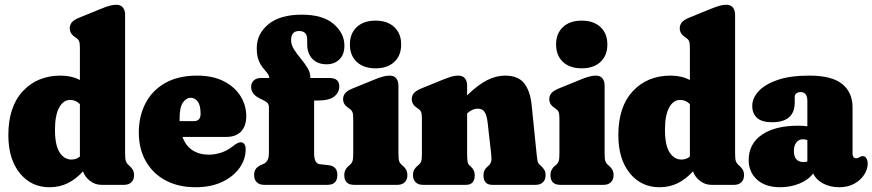

<svg xmlns="http://www.w3.org/2000/svg" viewBox="-20 -775 3658 805"><path d="M15 -208.5Q15 -327.5 75.8 -392.8Q136.5 -458 234.5 -458Q280 -458 315 -439.5V-575.5Q315 -595 311.2 -603Q307.5 -611 299 -616.5L294.5 -619.5Q272.5 -634 272.5 -656Q272.5 -670.5 281 -681Q289.5 -691.5 311 -700.5L400.5 -737Q426 -747.5 440.5 -751.2Q455 -755 467.5 -755Q486 -755 495.2 -743.5Q504.5 -732 504.5 -713.5V-133Q504.5 -108.5 507.5 -100Q510.5 -91.5 515.5 -86.5L520.5 -82Q530.5 -73 536.2 -64Q542 -55 542 -40.5Q542 -21.5 530.8 -10.8Q519.5 0 500.5 0H405Q379 0 357.5 -16.5Q336 -33 328 -56.5Q299 -24.5 264.5 -7.2Q230 10 187.5 10Q110.5 10 62.8 -49.2Q15 -108.5 15 -208.5ZM210.5 -231Q210.5 -165.5 230 -135.8Q249.5 -106 280 -106Q299.5 -106 315 -118.5V-338.5Q298 -356 274 -356Q245.5 -356 228 -324Q210.5 -292 210.5 -231Z M1012.5 -288Q1012.5 -246.5 990.8 -223.8Q969 -201 930 -201H745Q759 -163 787.5 -144.8Q816 -126.5 855.5 -126.5Q880.5 -126.5 907 -135Q933.5 -143.5 955 -161Q976.5 -178.5 989.5 -178.5Q998 -178.5 1004 -171.5Q1010 -164.5 1010 -148.5Q1010 -107.5 984.5 -71.2Q959 -35 911.8 -12.5Q864.5 10 800 10Q728 10 674.5 -18.5Q621 -47 591.5 -98.8Q562 -150.5 562 -219.5Q562 -287.5 589.8 -341.5Q617.5 -395.5 672.2 -426.8Q727 -458 807 -458Q871.5 -458 917.5 -434.8Q963.5 -411.5 988 -372.8Q1012.5 -334 1012.5 -288ZM733 -278Q733 -272.5 733 -267H792Q821 -267 821 -297.5Q821 -334 808.8 -349.5Q796.5 -365 780.5 -365Q761 -365 747 -345.2Q733 -325.5 733 -278Z M1297 -133Q1297 -89 1321 -86.5L1357 -82.5Q1394.5 -78.5 1394.5 -41.5Q1394.5 0 1353 0H1087Q1068 0 1056.8 -10.8Q1045.5 -21.5 1045.5 -40.5Q1045.5 -57.5 1053 -67.5Q1060.5 -77.5 1076 -84L1084 -87.5Q1094.5 -91.5 1101 -102.2Q1107.5 -113 1107.5 -135V-324.5Q1107.5 -336 1102.2 -342.5Q1097 -349 1081 -356.5L1071.5 -361Q1033 -379 1033 -410.5Q1033 -427.5 1044 -437.8Q1055 -448 1074.5 -448H1109Q1108 -459.5 1100 -469.2Q1092 -479 1081.8 -491.5Q1071.5 -504 1064 -523.5Q1056.5 -543 1056.5 -573.5Q1056.5 -633 1105.2 -673.2Q1154 -713.5 1245.5 -713.5Q1333 -713.5 1378.5 -674.8Q1424 -636 1424 -584Q1424 -546 1403 -525.8Q1382 -505.5 1349.5 -505.5Q1311.5 -505.5 1289.8 -528.2Q1268 -551 1268 -589.5V-609Q1268 -645 1234 -645Q1200.5 -645 1200.5 -607Q1200.5 -587 1212.8 -567.8Q1225 -548.5 1241 -529.5Q1257 -510.5 1269.2 -490.2Q1281.5 -470 1281.5 -448H1361.5Q1402.5 -448 1402.5 -413Q1402.5 -387.5 1381.5 -370.5Q1360.5 -353.5 1312 -353.5H1297ZM1554.5 -488.5Q1504.5 -488.5 1475.8 -515.5Q1447 -542.5 1447 -588.5Q1447 -634.5 1475.8 -661.5Q1504.5 -688.5 1554.5 -688.5Q1604.5 -688.5 1633.2 -661.5Q1662 -634.5 1662 -588.5Q1662 -542.5 1633.2 -515.5Q1604.5 -488.5 1554.5 -488.5ZM1650.5 -416.5V-133Q1650.5 -109 1653.2 -100.2Q1656 -91.5 1661.5 -86.5L1666.5 -82Q1676.5 -74 1682.2 -64.5Q1688 -55 1688 -40.5Q1688 -21.5 1676.8 -10.8Q1665.5 0 1646.5 0H1465Q1423.5 0 1423.5 -40.5Q1423.5 -66 1445 -82L1450 -86.5Q1455.5 -91.5 1458.2 -100.2Q1461 -109 1461 -133V-278.5Q1461 -298 1457.2 -306Q1453.5 -314 1445 -319.5L1440.5 -322.5Q1418.5 -337 1418.5 -359Q1418.5 -373.5 1427 -384Q1435.5 -394.5 1457 -403.5L1546.5 -440Q1572 -450.5 1586.5 -454.2Q1601 -458 1613.5 -458Q1632 -458 1641.2 -446.5Q1650.5 -435 1650.5 -416.5Z M1938.5 -416.5V-375.5Q1986 -421 2023.5 -439.5Q2061 -458 2097.5 -458Q2152.5 -458 2177.8 -425.8Q2203 -393.5 2209 -335L2229.5 -133Q2232 -109 2233.8 -100.2Q2235.5 -91.5 2240.5 -86.5L2245.5 -82Q2255.5 -73 2261.5 -64Q2267.5 -55 2267.5 -40.5Q2267.5 -21.5 2256.2 -10.8Q2245 0 2226 0H2044Q2007 0 2007 -40.5Q2007 -62.5 2023.5 -76L2029.5 -81.5Q2035.5 -87 2038.8 -96Q2042 -105 2039.5 -128L2024.5 -261.5Q2021 -291 2012 -305.2Q2003 -319.5 1982.5 -319.5Q1960.5 -319.5 1938.5 -299.5V-133Q1938.5 -107 1940.5 -97Q1942.5 -87 1948.5 -81.5L1954.5 -76Q1970.5 -61.5 1970.5 -40.5Q1970.5 0 1933.5 0H1753Q1734 0 1722.8 -10.8Q1711.5 -21.5 1711.5 -40.5Q1711.5 -55 1717 -64.2Q1722.5 -73.5 1733 -82L1738 -86.5Q1743.5 -91 1746.2 -99.8Q1749 -108.5 1749 -133V-278.5Q1749 -298 1745.2 -306Q1741.5 -314 1733 -319.5L1728.5 -322.5Q1706.5 -337 1706.5 -359Q1706.5 -373.5 1715 -384Q1723.5 -394.5 1745 -403.5L1834.5 -440Q1860 -450.5 1874.5 -454.2Q1889 -458 1901.5 -458Q1920 -458 1929.2 -446.5Q1938.5 -435 1938.5 -416.5Z M2419 -488.5Q2369 -488.5 2340.2 -515.5Q2311.5 -542.5 2311.5 -588.5Q2311.5 -634.5 2340.2 -661.5Q2369 -688.5 2419 -688.5Q2469 -688.5 2497.8 -661.5Q2526.5 -634.5 2526.5 -588.5Q2526.5 -542.5 2497.8 -515.5Q2469 -488.5 2419 -488.5ZM2515 -416.5V-133Q2515 -109 2517.8 -100.2Q2520.5 -91.5 2526 -86.5L2531 -82Q2541 -74 2546.8 -64.5Q2552.5 -55 2552.5 -40.5Q2552.5 -21.5 2541.2 -10.8Q2530 0 2511 0H2329.5Q2288 0 2288 -40.5Q2288 -66 2309.5 -82L2314.5 -86.5Q2320 -91.5 2322.8 -100.2Q2325.5 -109 2325.5 -133V-278.5Q2325.5 -298 2321.8 -306Q2318 -314 2309.5 -319.5L2305 -322.5Q2283 -337 2283 -359Q2283 -373.5 2291.5 -384Q2300 -394.5 2321.5 -403.5L2411 -440Q2436.5 -450.5 2451 -454.2Q2465.5 -458 2478 -458Q2496.5 -458 2505.8 -446.5Q2515 -435 2515 -416.5Z M2572.5 -208.5Q2572.5 -327.5 2633.2 -392.8Q2694 -458 2792 -458Q2837.5 -458 2872.5 -439.5V-575.5Q2872.5 -595 2868.8 -603Q2865 -611 2856.5 -616.5L2852 -619.5Q2830 -634 2830 -656Q2830 -670.5 2838.5 -681Q2847 -691.5 2868.5 -700.5L2958 -737Q2983.5 -747.5 2998 -751.2Q3012.5 -755 3025 -755Q3043.5 -755 3052.8 -743.5Q3062 -732 3062 -713.5V-133Q3062 -108.5 3065 -100Q3068 -91.5 3073 -86.5L3078 -82Q3088 -73 3093.8 -64Q3099.5 -55 3099.5 -40.5Q3099.5 -21.5 3088.2 -10.8Q3077 0 3058 0H2962.5Q2936.5 0 2915 -16.5Q2893.5 -33 2885.5 -56.5Q2856.5 -24.5 2822 -7.2Q2787.5 10 2745 10Q2668 10 2620.2 -49.2Q2572.5 -108.5 2572.5 -208.5ZM2768 -231Q2768 -165.5 2787.5 -135.8Q2807 -106 2837.5 -106Q2857 -106 2872.5 -118.5V-338.5Q2855.5 -356 2831.5 -356Q2803 -356 2785.5 -324Q2768 -292 2768 -231Z M3119 -103.5Q3119 -172 3174.2 -210Q3229.5 -248 3326.5 -248Q3347.5 -248 3365 -245.5V-352Q3365 -389 3336.5 -389Q3327 -389 3319.5 -383.8Q3312 -378.5 3312 -369V-345.5Q3312 -262.5 3217 -262.5Q3174 -262.5 3154 -280.8Q3134 -299 3134 -331Q3134 -363.5 3160.5 -392.5Q3187 -421.5 3240 -439.8Q3293 -458 3372 -458Q3468.5 -458 3511.5 -422.5Q3554.5 -387 3554.5 -325V-129.5Q3554.5 -123 3557.8 -117.2Q3561 -111.5 3570 -111.5Q3574.5 -111.5 3577.8 -113Q3581 -114.5 3584 -116.5Q3586.5 -118 3589.8 -119.2Q3593 -120.5 3597 -120.5Q3607 -120.5 3612.5 -111.2Q3618 -102 3618 -89.5Q3618 -66 3603.5 -43Q3589 -20 3562.2 -5Q3535.5 10 3498.5 10Q3460 10 3430.5 -6Q3401 -22 3389.5 -48Q3369 -20.5 3331.5 -5.2Q3294 10 3251 10Q3189 10 3154 -22Q3119 -54 3119 -103.5ZM3308.5 -142.5Q3308.5 -95.5 3349.5 -95.5Q3357.5 -95.5 3365 -98V-187.5Q3357 -191 3346 -191Q3329 -191 3318.8 -177.8Q3308.5 -164.5 3308.5 -142.5Z"/></svg>

Font: Fraunces 144pt SuperSoft Black
Style: Regular
Weight: 900
Version: Version 1.000;[b76b70a41]